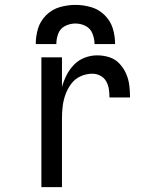

<svg xmlns="http://www.w3.org/2000/svg" viewBox="-20 -764 616 784"><path d="M149 0H233V-281Q233 -306 236 -330.5Q239 -355 247.5 -378.5Q256 -402 271 -422Q286 -442 309 -452.5Q332 -463 357 -463Q374 -463 389.5 -455Q405 -447 413.5 -432Q422 -417 424.5 -400Q427 -383 427 -366H511Q511 -391 508 -415.5Q505 -440 495 -463Q485 -486 467.5 -504.5Q450 -523 426 -530.5Q402 -538 377 -538Q351 -538 326 -528.5Q301 -519 282.5 -500Q264 -481 252 -457.5Q240 -434 233 -409V-530H149ZM126 -584H210Q210 -606 218 -627Q226 -648 246 -658Q266 -668 288 -668Q310 -668 329.5 -658Q349 -648 357.5 -627Q366 -606 366 -584H450Q450 -617 440.5 -648Q431 -679 407 -702.5Q383 -726 351.5 -735Q320 -744 288 -744Q256 -744 224.5 -735Q193 -726 169 -702.5Q145 -679 135.5 -648Q126 -617 126 -584Z"/></svg>

Font: Iosevka SS01 Extended
Style: Regular
Weight: 400
Width: 7
Monospace: yes
Designer: Belleve Invis
Foundry: Belleve Invis
Version: Version 3.4.7; ttfautohint (v1.8.3)